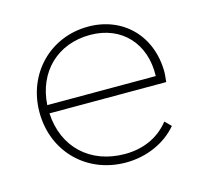

<svg xmlns="http://www.w3.org/2000/svg" viewBox="-77 -556 697 653"><g transform="rotate(-15 271.0 -230.0)"><path d="M291 10C365 10 432 -21 473 -70L452 -91C414 -43 359 -19 295 -19C172 -19 88 -99 82 -219H493C495 -236 496 -248 496 -253C496 -381 408 -470 285 -470C150 -470 50 -366 50 -231C50 -93 152 10 291 10ZM82 -248C89 -363 169 -441 284 -441C396 -441 468 -361 464 -248Z"/></g></svg>

Font: MV Cash Thin
Style: Regular
Weight: 100
Designer: Rodrigo Fuenzalida
Foundry: fragTYPE
Version: Version 1.100;Glyphs 3.1.2 (3151)